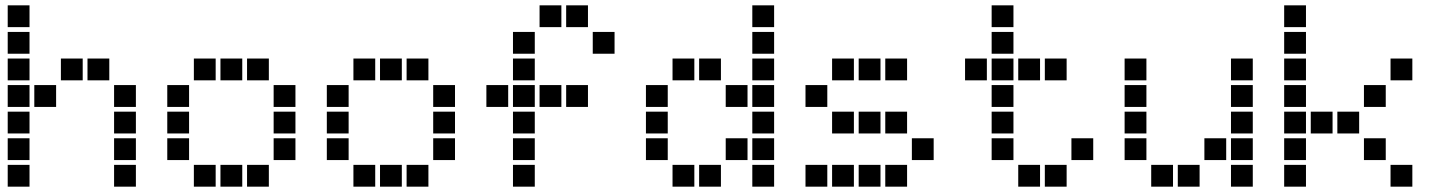

<svg xmlns="http://www.w3.org/2000/svg" viewBox="-20 -711 5440 722"><path d="M10 -691Q9 -691 9 -691Q9 -691 9 -690V-610Q9 -609 9 -609Q9 -609 10 -609H90Q91 -609 91 -609Q91 -609 91 -610V-690Q91 -691 91 -691Q91 -691 90 -691ZM10 -591Q9 -591 9 -591Q9 -591 9 -590V-510Q9 -509 9 -509Q9 -509 10 -509H90Q91 -509 91 -509Q91 -509 91 -510V-590Q91 -591 91 -591Q91 -591 90 -591ZM10 -491Q9 -491 9 -491Q9 -491 9 -490V-410Q9 -409 9 -409Q9 -409 10 -409H90Q91 -409 91 -409Q91 -409 91 -410V-490Q91 -491 91 -491Q91 -491 90 -491ZM210 -491Q209 -491 209 -491Q209 -491 209 -490V-410Q209 -409 209 -409Q209 -409 210 -409H290Q291 -409 291 -409Q291 -409 291 -410V-490Q291 -491 291 -491Q291 -491 290 -491ZM310 -491Q309 -491 309 -491Q309 -491 309 -490V-410Q309 -409 309 -409Q309 -409 310 -409H390Q391 -409 391 -409Q391 -409 391 -410V-490Q391 -491 391 -491Q391 -491 390 -491ZM10 -391Q9 -391 9 -391Q9 -391 9 -390V-310Q9 -309 9 -309Q9 -309 10 -309H90Q91 -309 91 -309Q91 -309 91 -310V-390Q91 -391 91 -391Q91 -391 90 -391ZM110 -391Q109 -391 109 -391Q109 -391 109 -390V-310Q109 -309 109 -309Q109 -309 110 -309H190Q191 -309 191 -309Q191 -309 191 -310V-390Q191 -391 191 -391Q191 -391 190 -391ZM410 -391Q409 -391 409 -391Q409 -391 409 -390V-310Q409 -309 409 -309Q409 -309 410 -309H490Q491 -309 491 -309Q491 -309 491 -310V-390Q491 -391 491 -391Q491 -391 490 -391ZM10 -291Q9 -291 9 -291Q9 -291 9 -290V-210Q9 -209 9 -209Q9 -209 10 -209H90Q91 -209 91 -209Q91 -209 91 -210V-290Q91 -291 91 -291Q91 -291 90 -291ZM410 -291Q409 -291 409 -291Q409 -291 409 -290V-210Q409 -209 409 -209Q409 -209 410 -209H490Q491 -209 491 -209Q491 -209 491 -210V-290Q491 -291 491 -291Q491 -291 490 -291ZM10 -191Q9 -191 9 -191Q9 -191 9 -190V-110Q9 -109 9 -109Q9 -109 10 -109H90Q91 -109 91 -109Q91 -109 91 -110V-190Q91 -191 91 -191Q91 -191 90 -191ZM410 -191Q409 -191 409 -191Q409 -191 409 -190V-110Q409 -109 409 -109Q409 -109 410 -109H490Q491 -109 491 -109Q491 -109 491 -110V-190Q491 -191 491 -191Q491 -191 490 -191ZM10 -91Q9 -91 9 -91Q9 -91 9 -90V-10Q9 -9 9 -9Q9 -9 10 -9H90Q91 -9 91 -9Q91 -9 91 -10V-90Q91 -91 91 -91Q91 -91 90 -91ZM410 -91Q409 -91 409 -91Q409 -91 409 -90V-10Q409 -9 409 -9Q409 -9 410 -9H490Q491 -9 491 -9Q491 -9 491 -10V-90Q491 -91 491 -91Q491 -91 490 -91Z M710 -491Q709 -491 709 -491Q709 -491 709 -490V-410Q709 -409 709 -409Q709 -409 710 -409H790Q791 -409 791 -409Q791 -409 791 -410V-490Q791 -491 791 -491Q791 -491 790 -491ZM810 -491Q809 -491 809 -491Q809 -491 809 -490V-410Q809 -409 809 -409Q809 -409 810 -409H890Q891 -409 891 -409Q891 -409 891 -410V-490Q891 -491 891 -491Q891 -491 890 -491ZM910 -491Q909 -491 909 -491Q909 -491 909 -490V-410Q909 -409 909 -409Q909 -409 910 -409H990Q991 -409 991 -409Q991 -409 991 -410V-490Q991 -491 991 -491Q991 -491 990 -491ZM610 -391Q609 -391 609 -391Q609 -391 609 -390V-310Q609 -309 609 -309Q609 -309 610 -309H690Q691 -309 691 -309Q691 -309 691 -310V-390Q691 -391 691 -391Q691 -391 690 -391ZM1010 -391Q1009 -391 1009 -391Q1009 -391 1009 -390V-310Q1009 -309 1009 -309Q1009 -309 1010 -309H1090Q1091 -309 1091 -309Q1091 -309 1091 -310V-390Q1091 -391 1091 -391Q1091 -391 1090 -391ZM610 -291Q609 -291 609 -291Q609 -291 609 -290V-210Q609 -209 609 -209Q609 -209 610 -209H690Q691 -209 691 -209Q691 -209 691 -210V-290Q691 -291 691 -291Q691 -291 690 -291ZM1010 -291Q1009 -291 1009 -291Q1009 -291 1009 -290V-210Q1009 -209 1009 -209Q1009 -209 1010 -209H1090Q1091 -209 1091 -209Q1091 -209 1091 -210V-290Q1091 -291 1091 -291Q1091 -291 1090 -291ZM610 -191Q609 -191 609 -191Q609 -191 609 -190V-110Q609 -109 609 -109Q609 -109 610 -109H690Q691 -109 691 -109Q691 -109 691 -110V-190Q691 -191 691 -191Q691 -191 690 -191ZM1010 -191Q1009 -191 1009 -191Q1009 -191 1009 -190V-110Q1009 -109 1009 -109Q1009 -109 1010 -109H1090Q1091 -109 1091 -109Q1091 -109 1091 -110V-190Q1091 -191 1091 -191Q1091 -191 1090 -191ZM710 -91Q709 -91 709 -91Q709 -91 709 -90V-10Q709 -9 709 -9Q709 -9 710 -9H790Q791 -9 791 -9Q791 -9 791 -10V-90Q791 -91 791 -91Q791 -91 790 -91ZM810 -91Q809 -91 809 -91Q809 -91 809 -90V-10Q809 -9 809 -9Q809 -9 810 -9H890Q891 -9 891 -9Q891 -9 891 -10V-90Q891 -91 891 -91Q891 -91 890 -91ZM910 -91Q909 -91 909 -91Q909 -91 909 -90V-10Q909 -9 909 -9Q909 -9 910 -9H990Q991 -9 991 -9Q991 -9 991 -10V-90Q991 -91 991 -91Q991 -91 990 -91Z M1310 -491Q1309 -491 1309 -491Q1309 -491 1309 -490V-410Q1309 -409 1309 -409Q1309 -409 1310 -409H1390Q1391 -409 1391 -409Q1391 -409 1391 -410V-490Q1391 -491 1391 -491Q1391 -491 1390 -491ZM1410 -491Q1409 -491 1409 -491Q1409 -491 1409 -490V-410Q1409 -409 1409 -409Q1409 -409 1410 -409H1490Q1491 -409 1491 -409Q1491 -409 1491 -410V-490Q1491 -491 1491 -491Q1491 -491 1490 -491ZM1510 -491Q1509 -491 1509 -491Q1509 -491 1509 -490V-410Q1509 -409 1509 -409Q1509 -409 1510 -409H1590Q1591 -409 1591 -409Q1591 -409 1591 -410V-490Q1591 -491 1591 -491Q1591 -491 1590 -491ZM1210 -391Q1209 -391 1209 -391Q1209 -391 1209 -390V-310Q1209 -309 1209 -309Q1209 -309 1210 -309H1290Q1291 -309 1291 -309Q1291 -309 1291 -310V-390Q1291 -391 1291 -391Q1291 -391 1290 -391ZM1610 -391Q1609 -391 1609 -391Q1609 -391 1609 -390V-310Q1609 -309 1609 -309Q1609 -309 1610 -309H1690Q1691 -309 1691 -309Q1691 -309 1691 -310V-390Q1691 -391 1691 -391Q1691 -391 1690 -391ZM1210 -291Q1209 -291 1209 -291Q1209 -291 1209 -290V-210Q1209 -209 1209 -209Q1209 -209 1210 -209H1290Q1291 -209 1291 -209Q1291 -209 1291 -210V-290Q1291 -291 1291 -291Q1291 -291 1290 -291ZM1610 -291Q1609 -291 1609 -291Q1609 -291 1609 -290V-210Q1609 -209 1609 -209Q1609 -209 1610 -209H1690Q1691 -209 1691 -209Q1691 -209 1691 -210V-290Q1691 -291 1691 -291Q1691 -291 1690 -291ZM1210 -191Q1209 -191 1209 -191Q1209 -191 1209 -190V-110Q1209 -109 1209 -109Q1209 -109 1210 -109H1290Q1291 -109 1291 -109Q1291 -109 1291 -110V-190Q1291 -191 1291 -191Q1291 -191 1290 -191ZM1610 -191Q1609 -191 1609 -191Q1609 -191 1609 -190V-110Q1609 -109 1609 -109Q1609 -109 1610 -109H1690Q1691 -109 1691 -109Q1691 -109 1691 -110V-190Q1691 -191 1691 -191Q1691 -191 1690 -191ZM1310 -91Q1309 -91 1309 -91Q1309 -91 1309 -90V-10Q1309 -9 1309 -9Q1309 -9 1310 -9H1390Q1391 -9 1391 -9Q1391 -9 1391 -10V-90Q1391 -91 1391 -91Q1391 -91 1390 -91ZM1410 -91Q1409 -91 1409 -91Q1409 -91 1409 -90V-10Q1409 -9 1409 -9Q1409 -9 1410 -9H1490Q1491 -9 1491 -9Q1491 -9 1491 -10V-90Q1491 -91 1491 -91Q1491 -91 1490 -91ZM1510 -91Q1509 -91 1509 -91Q1509 -91 1509 -90V-10Q1509 -9 1509 -9Q1509 -9 1510 -9H1590Q1591 -9 1591 -9Q1591 -9 1591 -10V-90Q1591 -91 1591 -91Q1591 -91 1590 -91Z M2010 -691Q2009 -691 2009 -691Q2009 -691 2009 -690V-610Q2009 -609 2009 -609Q2009 -609 2010 -609H2090Q2091 -609 2091 -609Q2091 -609 2091 -610V-690Q2091 -691 2091 -691Q2091 -691 2090 -691ZM2110 -691Q2109 -691 2109 -691Q2109 -691 2109 -690V-610Q2109 -609 2109 -609Q2109 -609 2110 -609H2190Q2191 -609 2191 -609Q2191 -609 2191 -610V-690Q2191 -691 2191 -691Q2191 -691 2190 -691ZM1910 -591Q1909 -591 1909 -591Q1909 -591 1909 -590V-510Q1909 -509 1909 -509Q1909 -509 1910 -509H1990Q1991 -509 1991 -509Q1991 -509 1991 -510V-590Q1991 -591 1991 -591Q1991 -591 1990 -591ZM2210 -591Q2209 -591 2209 -591Q2209 -591 2209 -590V-510Q2209 -509 2209 -509Q2209 -509 2210 -509H2290Q2291 -509 2291 -509Q2291 -509 2291 -510V-590Q2291 -591 2291 -591Q2291 -591 2290 -591ZM1910 -491Q1909 -491 1909 -491Q1909 -491 1909 -490V-410Q1909 -409 1909 -409Q1909 -409 1910 -409H1990Q1991 -409 1991 -409Q1991 -409 1991 -410V-490Q1991 -491 1991 -491Q1991 -491 1990 -491ZM1810 -391Q1809 -391 1809 -391Q1809 -391 1809 -390V-310Q1809 -309 1809 -309Q1809 -309 1810 -309H1890Q1891 -309 1891 -309Q1891 -309 1891 -310V-390Q1891 -391 1891 -391Q1891 -391 1890 -391ZM1910 -391Q1909 -391 1909 -391Q1909 -391 1909 -390V-310Q1909 -309 1909 -309Q1909 -309 1910 -309H1990Q1991 -309 1991 -309Q1991 -309 1991 -310V-390Q1991 -391 1991 -391Q1991 -391 1990 -391ZM2010 -391Q2009 -391 2009 -391Q2009 -391 2009 -390V-310Q2009 -309 2009 -309Q2009 -309 2010 -309H2090Q2091 -309 2091 -309Q2091 -309 2091 -310V-390Q2091 -391 2091 -391Q2091 -391 2090 -391ZM2110 -391Q2109 -391 2109 -391Q2109 -391 2109 -390V-310Q2109 -309 2109 -309Q2109 -309 2110 -309H2190Q2191 -309 2191 -309Q2191 -309 2191 -310V-390Q2191 -391 2191 -391Q2191 -391 2190 -391ZM1910 -291Q1909 -291 1909 -291Q1909 -291 1909 -290V-210Q1909 -209 1909 -209Q1909 -209 1910 -209H1990Q1991 -209 1991 -209Q1991 -209 1991 -210V-290Q1991 -291 1991 -291Q1991 -291 1990 -291ZM1910 -191Q1909 -191 1909 -191Q1909 -191 1909 -190V-110Q1909 -109 1909 -109Q1909 -109 1910 -109H1990Q1991 -109 1991 -109Q1991 -109 1991 -110V-190Q1991 -191 1991 -191Q1991 -191 1990 -191ZM1910 -91Q1909 -91 1909 -91Q1909 -91 1909 -90V-10Q1909 -9 1909 -9Q1909 -9 1910 -9H1990Q1991 -9 1991 -9Q1991 -9 1991 -10V-90Q1991 -91 1991 -91Q1991 -91 1990 -91Z M2810 -691Q2809 -691 2809 -691Q2809 -691 2809 -690V-610Q2809 -609 2809 -609Q2809 -609 2810 -609H2890Q2891 -609 2891 -609Q2891 -609 2891 -610V-690Q2891 -691 2891 -691Q2891 -691 2890 -691ZM2810 -591Q2809 -591 2809 -591Q2809 -591 2809 -590V-510Q2809 -509 2809 -509Q2809 -509 2810 -509H2890Q2891 -509 2891 -509Q2891 -509 2891 -510V-590Q2891 -591 2891 -591Q2891 -591 2890 -591ZM2510 -491Q2509 -491 2509 -491Q2509 -491 2509 -490V-410Q2509 -409 2509 -409Q2509 -409 2510 -409H2590Q2591 -409 2591 -409Q2591 -409 2591 -410V-490Q2591 -491 2591 -491Q2591 -491 2590 -491ZM2610 -491Q2609 -491 2609 -491Q2609 -491 2609 -490V-410Q2609 -409 2609 -409Q2609 -409 2610 -409H2690Q2691 -409 2691 -409Q2691 -409 2691 -410V-490Q2691 -491 2691 -491Q2691 -491 2690 -491ZM2810 -491Q2809 -491 2809 -491Q2809 -491 2809 -490V-410Q2809 -409 2809 -409Q2809 -409 2810 -409H2890Q2891 -409 2891 -409Q2891 -409 2891 -410V-490Q2891 -491 2891 -491Q2891 -491 2890 -491ZM2410 -391Q2409 -391 2409 -391Q2409 -391 2409 -390V-310Q2409 -309 2409 -309Q2409 -309 2410 -309H2490Q2491 -309 2491 -309Q2491 -309 2491 -310V-390Q2491 -391 2491 -391Q2491 -391 2490 -391ZM2710 -391Q2709 -391 2709 -391Q2709 -391 2709 -390V-310Q2709 -309 2709 -309Q2709 -309 2710 -309H2790Q2791 -309 2791 -309Q2791 -309 2791 -310V-390Q2791 -391 2791 -391Q2791 -391 2790 -391ZM2810 -391Q2809 -391 2809 -391Q2809 -391 2809 -390V-310Q2809 -309 2809 -309Q2809 -309 2810 -309H2890Q2891 -309 2891 -309Q2891 -309 2891 -310V-390Q2891 -391 2891 -391Q2891 -391 2890 -391ZM2410 -291Q2409 -291 2409 -291Q2409 -291 2409 -290V-210Q2409 -209 2409 -209Q2409 -209 2410 -209H2490Q2491 -209 2491 -209Q2491 -209 2491 -210V-290Q2491 -291 2491 -291Q2491 -291 2490 -291ZM2810 -291Q2809 -291 2809 -291Q2809 -291 2809 -290V-210Q2809 -209 2809 -209Q2809 -209 2810 -209H2890Q2891 -209 2891 -209Q2891 -209 2891 -210V-290Q2891 -291 2891 -291Q2891 -291 2890 -291ZM2410 -191Q2409 -191 2409 -191Q2409 -191 2409 -190V-110Q2409 -109 2409 -109Q2409 -109 2410 -109H2490Q2491 -109 2491 -109Q2491 -109 2491 -110V-190Q2491 -191 2491 -191Q2491 -191 2490 -191ZM2710 -191Q2709 -191 2709 -191Q2709 -191 2709 -190V-110Q2709 -109 2709 -109Q2709 -109 2710 -109H2790Q2791 -109 2791 -109Q2791 -109 2791 -110V-190Q2791 -191 2791 -191Q2791 -191 2790 -191ZM2810 -191Q2809 -191 2809 -191Q2809 -191 2809 -190V-110Q2809 -109 2809 -109Q2809 -109 2810 -109H2890Q2891 -109 2891 -109Q2891 -109 2891 -110V-190Q2891 -191 2891 -191Q2891 -191 2890 -191ZM2510 -91Q2509 -91 2509 -91Q2509 -91 2509 -90V-10Q2509 -9 2509 -9Q2509 -9 2510 -9H2590Q2591 -9 2591 -9Q2591 -9 2591 -10V-90Q2591 -91 2591 -91Q2591 -91 2590 -91ZM2610 -91Q2609 -91 2609 -91Q2609 -91 2609 -90V-10Q2609 -9 2609 -9Q2609 -9 2610 -9H2690Q2691 -9 2691 -9Q2691 -9 2691 -10V-90Q2691 -91 2691 -91Q2691 -91 2690 -91ZM2810 -91Q2809 -91 2809 -91Q2809 -91 2809 -90V-10Q2809 -9 2809 -9Q2809 -9 2810 -9H2890Q2891 -9 2891 -9Q2891 -9 2891 -10V-90Q2891 -91 2891 -91Q2891 -91 2890 -91Z M3110 -491Q3109 -491 3109 -491Q3109 -491 3109 -490V-410Q3109 -409 3109 -409Q3109 -409 3110 -409H3190Q3191 -409 3191 -409Q3191 -409 3191 -410V-490Q3191 -491 3191 -491Q3191 -491 3190 -491ZM3210 -491Q3209 -491 3209 -491Q3209 -491 3209 -490V-410Q3209 -409 3209 -409Q3209 -409 3210 -409H3290Q3291 -409 3291 -409Q3291 -409 3291 -410V-490Q3291 -491 3291 -491Q3291 -491 3290 -491ZM3310 -491Q3309 -491 3309 -491Q3309 -491 3309 -490V-410Q3309 -409 3309 -409Q3309 -409 3310 -409H3390Q3391 -409 3391 -409Q3391 -409 3391 -410V-490Q3391 -491 3391 -491Q3391 -491 3390 -491ZM3010 -391Q3009 -391 3009 -391Q3009 -391 3009 -390V-310Q3009 -309 3009 -309Q3009 -309 3010 -309H3090Q3091 -309 3091 -309Q3091 -309 3091 -310V-390Q3091 -391 3091 -391Q3091 -391 3090 -391ZM3110 -291Q3109 -291 3109 -291Q3109 -291 3109 -290V-210Q3109 -209 3109 -209Q3109 -209 3110 -209H3190Q3191 -209 3191 -209Q3191 -209 3191 -210V-290Q3191 -291 3191 -291Q3191 -291 3190 -291ZM3210 -291Q3209 -291 3209 -291Q3209 -291 3209 -290V-210Q3209 -209 3209 -209Q3209 -209 3210 -209H3290Q3291 -209 3291 -209Q3291 -209 3291 -210V-290Q3291 -291 3291 -291Q3291 -291 3290 -291ZM3310 -291Q3309 -291 3309 -291Q3309 -291 3309 -290V-210Q3309 -209 3309 -209Q3309 -209 3310 -209H3390Q3391 -209 3391 -209Q3391 -209 3391 -210V-290Q3391 -291 3391 -291Q3391 -291 3390 -291ZM3410 -191Q3409 -191 3409 -191Q3409 -191 3409 -190V-110Q3409 -109 3409 -109Q3409 -109 3410 -109H3490Q3491 -109 3491 -109Q3491 -109 3491 -110V-190Q3491 -191 3491 -191Q3491 -191 3490 -191ZM3010 -91Q3009 -91 3009 -91Q3009 -91 3009 -90V-10Q3009 -9 3009 -9Q3009 -9 3010 -9H3090Q3091 -9 3091 -9Q3091 -9 3091 -10V-90Q3091 -91 3091 -91Q3091 -91 3090 -91ZM3110 -91Q3109 -91 3109 -91Q3109 -91 3109 -90V-10Q3109 -9 3109 -9Q3109 -9 3110 -9H3190Q3191 -9 3191 -9Q3191 -9 3191 -10V-90Q3191 -91 3191 -91Q3191 -91 3190 -91ZM3210 -91Q3209 -91 3209 -91Q3209 -91 3209 -90V-10Q3209 -9 3209 -9Q3209 -9 3210 -9H3290Q3291 -9 3291 -9Q3291 -9 3291 -10V-90Q3291 -91 3291 -91Q3291 -91 3290 -91ZM3310 -91Q3309 -91 3309 -91Q3309 -91 3309 -90V-10Q3309 -9 3309 -9Q3309 -9 3310 -9H3390Q3391 -9 3391 -9Q3391 -9 3391 -10V-90Q3391 -91 3391 -91Q3391 -91 3390 -91Z M3710 -691Q3709 -691 3709 -691Q3709 -691 3709 -690V-610Q3709 -609 3709 -609Q3709 -609 3710 -609H3790Q3791 -609 3791 -609Q3791 -609 3791 -610V-690Q3791 -691 3791 -691Q3791 -691 3790 -691ZM3710 -591Q3709 -591 3709 -591Q3709 -591 3709 -590V-510Q3709 -509 3709 -509Q3709 -509 3710 -509H3790Q3791 -509 3791 -509Q3791 -509 3791 -510V-590Q3791 -591 3791 -591Q3791 -591 3790 -591ZM3610 -491Q3609 -491 3609 -491Q3609 -491 3609 -490V-410Q3609 -409 3609 -409Q3609 -409 3610 -409H3690Q3691 -409 3691 -409Q3691 -409 3691 -410V-490Q3691 -491 3691 -491Q3691 -491 3690 -491ZM3710 -491Q3709 -491 3709 -491Q3709 -491 3709 -490V-410Q3709 -409 3709 -409Q3709 -409 3710 -409H3790Q3791 -409 3791 -409Q3791 -409 3791 -410V-490Q3791 -491 3791 -491Q3791 -491 3790 -491ZM3810 -491Q3809 -491 3809 -491Q3809 -491 3809 -490V-410Q3809 -409 3809 -409Q3809 -409 3810 -409H3890Q3891 -409 3891 -409Q3891 -409 3891 -410V-490Q3891 -491 3891 -491Q3891 -491 3890 -491ZM3910 -491Q3909 -491 3909 -491Q3909 -491 3909 -490V-410Q3909 -409 3909 -409Q3909 -409 3910 -409H3990Q3991 -409 3991 -409Q3991 -409 3991 -410V-490Q3991 -491 3991 -491Q3991 -491 3990 -491ZM3710 -391Q3709 -391 3709 -391Q3709 -391 3709 -390V-310Q3709 -309 3709 -309Q3709 -309 3710 -309H3790Q3791 -309 3791 -309Q3791 -309 3791 -310V-390Q3791 -391 3791 -391Q3791 -391 3790 -391ZM3710 -291Q3709 -291 3709 -291Q3709 -291 3709 -290V-210Q3709 -209 3709 -209Q3709 -209 3710 -209H3790Q3791 -209 3791 -209Q3791 -209 3791 -210V-290Q3791 -291 3791 -291Q3791 -291 3790 -291ZM3710 -191Q3709 -191 3709 -191Q3709 -191 3709 -190V-110Q3709 -109 3709 -109Q3709 -109 3710 -109H3790Q3791 -109 3791 -109Q3791 -109 3791 -110V-190Q3791 -191 3791 -191Q3791 -191 3790 -191ZM4010 -191Q4009 -191 4009 -191Q4009 -191 4009 -190V-110Q4009 -109 4009 -109Q4009 -109 4010 -109H4090Q4091 -109 4091 -109Q4091 -109 4091 -110V-190Q4091 -191 4091 -191Q4091 -191 4090 -191ZM3810 -91Q3809 -91 3809 -91Q3809 -91 3809 -90V-10Q3809 -9 3809 -9Q3809 -9 3810 -9H3890Q3891 -9 3891 -9Q3891 -9 3891 -10V-90Q3891 -91 3891 -91Q3891 -91 3890 -91ZM3910 -91Q3909 -91 3909 -91Q3909 -91 3909 -90V-10Q3909 -9 3909 -9Q3909 -9 3910 -9H3990Q3991 -9 3991 -9Q3991 -9 3991 -10V-90Q3991 -91 3991 -91Q3991 -91 3990 -91Z M4210 -491Q4209 -491 4209 -491Q4209 -491 4209 -490V-410Q4209 -409 4209 -409Q4209 -409 4210 -409H4290Q4291 -409 4291 -409Q4291 -409 4291 -410V-490Q4291 -491 4291 -491Q4291 -491 4290 -491ZM4610 -491Q4609 -491 4609 -491Q4609 -491 4609 -490V-410Q4609 -409 4609 -409Q4609 -409 4610 -409H4690Q4691 -409 4691 -409Q4691 -409 4691 -410V-490Q4691 -491 4691 -491Q4691 -491 4690 -491ZM4210 -391Q4209 -391 4209 -391Q4209 -391 4209 -390V-310Q4209 -309 4209 -309Q4209 -309 4210 -309H4290Q4291 -309 4291 -309Q4291 -309 4291 -310V-390Q4291 -391 4291 -391Q4291 -391 4290 -391ZM4610 -391Q4609 -391 4609 -391Q4609 -391 4609 -390V-310Q4609 -309 4609 -309Q4609 -309 4610 -309H4690Q4691 -309 4691 -309Q4691 -309 4691 -310V-390Q4691 -391 4691 -391Q4691 -391 4690 -391ZM4210 -291Q4209 -291 4209 -291Q4209 -291 4209 -290V-210Q4209 -209 4209 -209Q4209 -209 4210 -209H4290Q4291 -209 4291 -209Q4291 -209 4291 -210V-290Q4291 -291 4291 -291Q4291 -291 4290 -291ZM4610 -291Q4609 -291 4609 -291Q4609 -291 4609 -290V-210Q4609 -209 4609 -209Q4609 -209 4610 -209H4690Q4691 -209 4691 -209Q4691 -209 4691 -210V-290Q4691 -291 4691 -291Q4691 -291 4690 -291ZM4210 -191Q4209 -191 4209 -191Q4209 -191 4209 -190V-110Q4209 -109 4209 -109Q4209 -109 4210 -109H4290Q4291 -109 4291 -109Q4291 -109 4291 -110V-190Q4291 -191 4291 -191Q4291 -191 4290 -191ZM4510 -191Q4509 -191 4509 -191Q4509 -191 4509 -190V-110Q4509 -109 4509 -109Q4509 -109 4510 -109H4590Q4591 -109 4591 -109Q4591 -109 4591 -110V-190Q4591 -191 4591 -191Q4591 -191 4590 -191ZM4610 -191Q4609 -191 4609 -191Q4609 -191 4609 -190V-110Q4609 -109 4609 -109Q4609 -109 4610 -109H4690Q4691 -109 4691 -109Q4691 -109 4691 -110V-190Q4691 -191 4691 -191Q4691 -191 4690 -191ZM4310 -91Q4309 -91 4309 -91Q4309 -91 4309 -90V-10Q4309 -9 4309 -9Q4309 -9 4310 -9H4390Q4391 -9 4391 -9Q4391 -9 4391 -10V-90Q4391 -91 4391 -91Q4391 -91 4390 -91ZM4410 -91Q4409 -91 4409 -91Q4409 -91 4409 -90V-10Q4409 -9 4409 -9Q4409 -9 4410 -9H4490Q4491 -9 4491 -9Q4491 -9 4491 -10V-90Q4491 -91 4491 -91Q4491 -91 4490 -91ZM4610 -91Q4609 -91 4609 -91Q4609 -91 4609 -90V-10Q4609 -9 4609 -9Q4609 -9 4610 -9H4690Q4691 -9 4691 -9Q4691 -9 4691 -10V-90Q4691 -91 4691 -91Q4691 -91 4690 -91Z M4810 -691Q4809 -691 4809 -691Q4809 -691 4809 -690V-610Q4809 -609 4809 -609Q4809 -609 4810 -609H4890Q4891 -609 4891 -609Q4891 -609 4891 -610V-690Q4891 -691 4891 -691Q4891 -691 4890 -691ZM4810 -591Q4809 -591 4809 -591Q4809 -591 4809 -590V-510Q4809 -509 4809 -509Q4809 -509 4810 -509H4890Q4891 -509 4891 -509Q4891 -509 4891 -510V-590Q4891 -591 4891 -591Q4891 -591 4890 -591ZM4810 -491Q4809 -491 4809 -491Q4809 -491 4809 -490V-410Q4809 -409 4809 -409Q4809 -409 4810 -409H4890Q4891 -409 4891 -409Q4891 -409 4891 -410V-490Q4891 -491 4891 -491Q4891 -491 4890 -491ZM5210 -491Q5209 -491 5209 -491Q5209 -491 5209 -490V-410Q5209 -409 5209 -409Q5209 -409 5210 -409H5290Q5291 -409 5291 -409Q5291 -409 5291 -410V-490Q5291 -491 5291 -491Q5291 -491 5290 -491ZM4810 -391Q4809 -391 4809 -391Q4809 -391 4809 -390V-310Q4809 -309 4809 -309Q4809 -309 4810 -309H4890Q4891 -309 4891 -309Q4891 -309 4891 -310V-390Q4891 -391 4891 -391Q4891 -391 4890 -391ZM5110 -391Q5109 -391 5109 -391Q5109 -391 5109 -390V-310Q5109 -309 5109 -309Q5109 -309 5110 -309H5190Q5191 -309 5191 -309Q5191 -309 5191 -310V-390Q5191 -391 5191 -391Q5191 -391 5190 -391ZM4810 -291Q4809 -291 4809 -291Q4809 -291 4809 -290V-210Q4809 -209 4809 -209Q4809 -209 4810 -209H4890Q4891 -209 4891 -209Q4891 -209 4891 -210V-290Q4891 -291 4891 -291Q4891 -291 4890 -291ZM4910 -291Q4909 -291 4909 -291Q4909 -291 4909 -290V-210Q4909 -209 4909 -209Q4909 -209 4910 -209H4990Q4991 -209 4991 -209Q4991 -209 4991 -210V-290Q4991 -291 4991 -291Q4991 -291 4990 -291ZM5010 -291Q5009 -291 5009 -291Q5009 -291 5009 -290V-210Q5009 -209 5009 -209Q5009 -209 5010 -209H5090Q5091 -209 5091 -209Q5091 -209 5091 -210V-290Q5091 -291 5091 -291Q5091 -291 5090 -291ZM4810 -191Q4809 -191 4809 -191Q4809 -191 4809 -190V-110Q4809 -109 4809 -109Q4809 -109 4810 -109H4890Q4891 -109 4891 -109Q4891 -109 4891 -110V-190Q4891 -191 4891 -191Q4891 -191 4890 -191ZM5110 -191Q5109 -191 5109 -191Q5109 -191 5109 -190V-110Q5109 -109 5109 -109Q5109 -109 5110 -109H5190Q5191 -109 5191 -109Q5191 -109 5191 -110V-190Q5191 -191 5191 -191Q5191 -191 5190 -191ZM4810 -91Q4809 -91 4809 -91Q4809 -91 4809 -90V-10Q4809 -9 4809 -9Q4809 -9 4810 -9H4890Q4891 -9 4891 -9Q4891 -9 4891 -10V-90Q4891 -91 4891 -91Q4891 -91 4890 -91ZM5210 -91Q5209 -91 5209 -91Q5209 -91 5209 -90V-10Q5209 -9 5209 -9Q5209 -9 5210 -9H5290Q5291 -9 5291 -9Q5291 -9 5291 -10V-90Q5291 -91 5291 -91Q5291 -91 5290 -91Z"/></svg>

Font: Doto ExtraBold
Style: Regular
Weight: 800
Monospace: yes
Version: Version 1.000